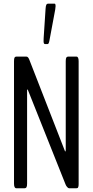

<svg xmlns="http://www.w3.org/2000/svg" viewBox="-20 -1004 494 1024"><path d="M219.7 -769Q212.4 -769 212.4 -784.7Q212.4 -794.9 212.9 -801.8L223.1 -957.5Q224.1 -973.1 227.1 -978.8Q230 -984.4 235.8 -984.4H271.5Q276.4 -984.4 276.4 -970.7Q276.4 -964.4 274.4 -952.6L243.7 -788.1Q240.2 -769 234.4 -769ZM66.9 0Q54.7 0 54.7 -25.4V-677.2Q54.7 -691.9 57.6 -697Q60.5 -702.1 66.9 -702.1H121.1Q129.9 -702.1 136.2 -686L327.1 -196.3Q328.1 -194.3 329.6 -198.7Q330.6 -200.7 330.6 -202.6V-677.2Q330.6 -691.9 333.7 -697Q336.9 -702.1 343.3 -702.1H387.7Q399.4 -702.1 399.4 -677.2V-22.5Q399.4 -12.7 397.7 -7.6Q396 -2.4 393.8 -1.2Q391.6 0 387.7 0H348.1Q344.2 0 338.4 -6.3Q332.5 -12.7 329.6 -20.5L127.9 -526.4Q127 -529.3 125 -524.4Q124.5 -522.9 124.5 -521.5V-25.4Q124.5 -10.7 121.3 -5.4Q118.2 0 111.8 0Z"/></svg>

Font: BenchNine
Style: Regular
Weight: 400
Designer: Vernon Adams
Foundry: Vernon Adams
Version: Version 1 ; ttfautohint (v0.92.18-e454-dirty) -l 8 -r 50 -G 